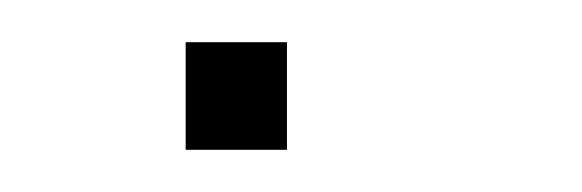

<svg xmlns="http://www.w3.org/2000/svg" viewBox="-20 -57 276 91"><path d="M116 -37H68V14H116Z"/></svg>

Font: Spoqa Han Sans Neo Thin
Style: Regular
Weight: 100
Designer: [Spoqa Han Sans Neo] Dong-huui Kim  Younghwa Kang  Yujin Lee  [Noto Sans] Ryoko NISHIZUKA  (kana & ideographs); Paul D. 
Foundry: Spoqa (http://www.spoqa-han-sans.com)
Version: Version 1.100;hotconv 1.0.109;makeotfexe 2.5.65596